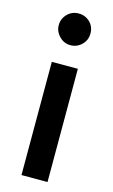

<svg xmlns="http://www.w3.org/2000/svg" viewBox="-114 -774 484 819"><g transform="rotate(15 127.5 -364.5)"><path d="M198 -659Q198 -689 178 -709Q157 -729 128 -729Q99 -729 79 -709Q58 -688 58 -659Q58 -631 79 -610Q99 -589 128 -589Q157 -589 178 -610Q198 -630 198 -659ZM70 0H185V-500H70Z"/></g></svg>

Font: Unageo
Style: SemiBold
Weight: 600
Designer: Richard Sepsi
Foundry: Richard Sepsi
Version: Version 2.000